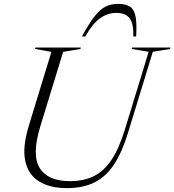

<svg xmlns="http://www.w3.org/2000/svg" viewBox="-20 -960 899 990"><path d="M187 -305.5Q143 -160.5 185 -93.2Q227 -26 341 -26Q411 -26 463.2 -51.5Q515.5 -77 555 -136Q594.5 -195 625 -295.5L746.5 -693L659 -707.5L661.5 -715H859L857 -707.5L768 -693L639.5 -273.5Q609.5 -175.5 568.5 -112.8Q527.5 -50 468.2 -20Q409 10 325 10Q239 10 182.8 -23.8Q126.5 -57.5 110.5 -128.8Q94.5 -200 129 -313L245 -692.5L161 -707.5L163 -715H396.5L394.5 -707.5L305.5 -692.5ZM580.5 -893.5Q533.5 -893.5 494.8 -865Q456 -836.5 420 -772H402.5Q439 -839 467.5 -875.5Q496 -912 524.5 -926Q553 -940 588.5 -940Q628 -940 649.8 -926Q671.5 -912 678.8 -875.8Q686 -839.5 682 -772H667.5Q669.5 -837 648.8 -865.2Q628 -893.5 580.5 -893.5Z"/></svg>

Font: Newsreader 72pt Light
Style: Italic
Weight: 300
Italic angle: -17°
Designer: Hugues Gentile
Foundry: Production Type
Version: Version 1.003; ttfautohint (v1.8.3)